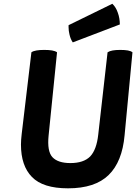

<svg xmlns="http://www.w3.org/2000/svg" viewBox="-20 -981 727 1024"><path d="M284.2 -702.1Q274.4 -709 257.8 -711.9Q241.2 -714.8 215.8 -714.8Q191.4 -714.8 174.8 -711.9Q157.2 -709 147.5 -702.1Q129.9 -556.6 95.7 -266.6Q93.8 -250 92.8 -236.3Q91.8 -223.6 91.8 -210Q91.8 -96.7 150.4 -37.1Q209 23.4 342.8 23.4Q487.3 23.4 559.6 -47.9Q631.8 -118.2 644.5 -259.8Q659.2 -407.2 686.5 -702.1Q677.7 -709 662.1 -711.9Q645.5 -714.8 621.1 -714.8Q597.7 -714.8 581.1 -711.9Q564.5 -709 553.7 -702.1Q537.1 -555.7 503.9 -262.7Q495.1 -182.6 460.9 -146.5Q425.8 -111.3 355.5 -111.3Q289.1 -111.3 259.8 -142.6Q230.5 -173.8 239.3 -258.8Q253.9 -406.2 284.2 -702.1ZM345.7 -846.7Q345.7 -841.8 345.7 -835.9Q345.7 -816.4 350.6 -796.9Q356.4 -771.5 368.2 -754.9Q452.1 -787.1 619.1 -850.6Q619.1 -883.8 608.4 -913.1Q598.6 -942.4 579.1 -960.9Q501 -922.9 345.7 -846.7Z"/></svg>

Font: cl
Style: Bold Italic
Weight: 400
Designer: Mitja Miklavcic
Version: Version 7.504; 2011; Build 1022